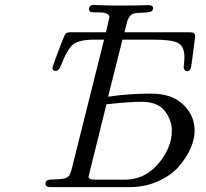

<svg xmlns="http://www.w3.org/2000/svg" viewBox="-20 -770 846 790"><path d="M167 -14.2Q167 -29.3 185.1 -30.8Q203.1 -32.2 228 -33.2Q252.9 -34.2 263.2 -45.9Q270 -53.7 275.9 -78.1L408.2 -606.9H370.1Q305.2 -606.9 281 -587.4Q256.8 -567.9 231 -501Q222.2 -478 209 -478Q195.8 -478 195.8 -490.2Q195.8 -495.1 220.5 -561Q245.1 -627 250 -631.8Q255.9 -636.7 267.1 -637.2H416L430.2 -699.2Q430.2 -719.2 384.8 -719.2H379.9Q377.9 -719.2 375 -719.2Q372.1 -719.2 370.1 -719.2Q368.2 -719.2 365 -719.2Q361.8 -719.2 360.4 -719.7Q358.9 -720.2 356.4 -720.2Q354 -720.2 353 -721.2Q352.1 -722.2 350.6 -723.1Q349.1 -724.1 348.1 -725.6Q347.2 -727.1 346.7 -729Q346.2 -731 346.2 -732.9Q346.2 -750 366.2 -750Q369.1 -750 383.5 -749Q397.9 -748 423.6 -747.6Q449.2 -747.1 479 -747.1Q513.2 -747.1 538.1 -747.6Q563 -748 575 -748.5Q586.9 -749 589.8 -749Q609.9 -749 609.9 -736.1Q609.9 -723.1 595 -720.5Q580.1 -717.8 556.6 -717.3Q533.2 -716.8 522 -710.9Q516.1 -707 511 -698.5Q505.9 -689.9 503.9 -683.3Q502 -676.8 498 -660.4Q494.1 -644 492.2 -637.2H762.2Q783.2 -637.2 783.2 -621.1Q783.2 -619.1 780.5 -599.6Q777.8 -580.1 773.9 -549.6Q770 -519 768.1 -504.9Q765.1 -477.1 751 -477.1Q748 -477.1 745.1 -478Q742.2 -479 739 -482.9Q735.8 -486.8 735.8 -493.2Q735.8 -496.1 737.3 -509.5Q738.8 -522.9 738.8 -534.2Q738.8 -580.1 711.9 -593.5Q685.1 -606.9 611.8 -606.9H483.9L424.8 -372.1Q513.7 -385.3 602.1 -384.8Q687 -384.8 733.9 -339.8Q780.8 -294.9 780.8 -231.9Q780.8 -196.8 763.4 -158Q746.1 -119.1 714.1 -83Q682.1 -46.9 628.7 -23.4Q575.2 0 511.2 0H189Q167 0 167 -14.2ZM344.2 -43Q344.2 -30.8 371.1 -30.8H492.2Q547.4 -30.8 588.1 -57.9Q628.9 -85 658 -133.5Q687 -182.1 687 -231.9Q687 -275.9 658 -313.5Q628.9 -351.1 563 -351.1Q507.8 -351.1 418 -340.8Q344.2 -43.9 344.2 -43Z"/></svg>

Font: CMU Classical Serif
Style: Italic
Weight: 500
Italic angle: -14.04°
Version: Version 0.7.0